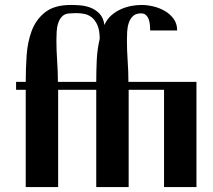

<svg xmlns="http://www.w3.org/2000/svg" viewBox="-20 -756 860 776"><path d="M84 -425Q84 -476 87.5 -530.5Q91 -585 108 -631Q125 -677 162.5 -706.5Q200 -736 267 -736Q281 -736 302.5 -734.5Q324 -733 344.5 -725.5Q365 -718 381.5 -701.5Q398 -685 402 -655Q412 -678 429.5 -693.5Q447 -709 468 -718.5Q489 -728 511 -732Q533 -736 552 -736Q575 -736 600 -730Q625 -724 646.5 -711.5Q668 -699 682 -679.5Q696 -660 696 -633H587Q587 -642 586 -654Q585 -666 581.5 -676.5Q578 -687 570.5 -694.5Q563 -702 550 -702Q529 -702 517.5 -691Q506 -680 500.5 -663.5Q495 -647 494 -628Q493 -609 493 -594Q493 -552 496 -509.5Q499 -467 499 -425H774V0H643V-393H500V0H369V-393H215V0H84V-393H45V-425ZM214 -425H369Q369 -467 371 -512Q373 -557 383 -599Q383 -634 373.5 -655Q364 -676 350 -686.5Q336 -697 320 -700Q304 -703 289 -703Q282 -703 276 -702.5Q270 -702 265 -702Q244 -702 232.5 -691Q221 -680 215.5 -663.5Q210 -647 209 -628Q208 -609 208 -594Q208 -552 211 -509.5Q214 -467 214 -425Z"/></svg>

Font: Gamine
Style: Bold
Weight: 700
Designer: Tapiwanashe Sebastian Garikayi
Version: Version 1.000